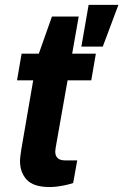

<svg xmlns="http://www.w3.org/2000/svg" viewBox="-20 -743 498 775"><path d="M181.2 12Q115.5 12 88.1 -17.4Q60.8 -46.7 60.8 -92.9Q60.8 -101.7 62.2 -113Q63.7 -124.3 66 -139.9L114 -418.8H48.7L67.2 -526.4H136.7L189.7 -676.3H297.7L271.3 -526.4H366.9L348.4 -418.8H252.8L207.3 -161.6Q206 -156.4 204.5 -145.5Q203 -134.7 203 -131.1Q203 -114.5 212.5 -105Q222 -95.6 242.8 -95.6H291.7L275.4 -4.4Q263.9 -0.2 247.4 3.5Q230.8 7.2 213.4 9.6Q196.1 12 181.2 12ZM308.5 -555 337.7 -723.4H458L394.9 -555Z"/></svg>

Font: Archivo Variable SemiBold
Style: Italic
Weight: 600
Italic angle: -10°
Designer: Hector Gatti
Foundry: Omnibus-Type
Version: Version 2.001